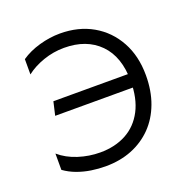

<svg xmlns="http://www.w3.org/2000/svg" viewBox="-98 -588 682 697"><g transform="rotate(-20 243.0 -240.0)"><path d="M196 15Q169 15 141 10.8Q113 6.5 87.2 -3Q61.5 -12.5 40 -28V-91Q69.5 -65.5 111 -52.2Q152.5 -39 195 -39Q252.5 -39 295.8 -62.5Q339 -86 363 -132Q387 -178 387 -245Q387 -339 336.8 -390Q286.5 -441 200 -441Q159 -441 120 -427.5Q81 -414 53 -392V-451Q83.5 -472 124 -483.5Q164.5 -495 204 -495Q275.5 -495 330 -463.8Q384.5 -432.5 415.2 -376.5Q446 -320.5 446 -246Q446 -186 428 -137.8Q410 -89.5 376.8 -55.5Q343.5 -21.5 297.8 -3.2Q252 15 196 15ZM86 -220 98 -272H402V-220Z"/></g></svg>

Font: Geologica-Sharp
Style: Regular
Weight: 100
Designer: Sindre Bremnes, Frode Helland
Foundry: Monokrom Skriftforlag AS
Version: Version 1.010;gftools[0.9.28]